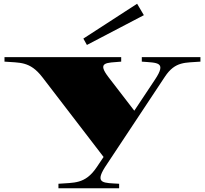

<svg xmlns="http://www.w3.org/2000/svg" viewBox="-20 -805 1094 1025"><path d="M292 176V200H616V176C535 171 484 177 540 88L860 -395C916 -480 971 -469 1050 -476V-500H737V-476C820 -469 871 -476 808 -381L697 -214L560 -392C496 -475 547 -469 627 -476V-500H4V-476C84 -469 139 -480 206 -393L533 33L496 88C434 180 374 169 292 176ZM748 -724 712 -785 425 -599 444 -565Z"/></svg>

Font: Sprat Extended Black
Style: Regular
Weight: 900
Width: 9
Designer: Ethan Nakache
Foundry: Collletttivo
Version: Version 2.000;Glyphs 3.2 (3217)